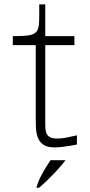

<svg xmlns="http://www.w3.org/2000/svg" viewBox="-20 -659 410 876"><path d="M228.5 13.5Q195 13.5 177 0.5Q159 -12.5 152 -33Q145 -53.5 144 -75.5Q143 -97.5 143 -115.5V-453H38.5V-494Q87 -494 112.2 -498Q137.5 -502 147.5 -516Q157.5 -530 158.5 -559.5Q159.5 -589 159 -639H186.5V-494H319.5V-453H186.5V-122.5Q186.5 -102 186.5 -84.8Q186.5 -67.5 190.5 -54.5Q194.5 -41.5 206.2 -34.2Q218 -27 241.5 -27Q259.5 -27 276.5 -30Q293.5 -33 307.8 -36.5Q322 -40 331 -41.5V0.5Q316.5 3.5 298 6.5Q279.5 9.5 261.2 11.5Q243 13.5 228.5 13.5ZM158.5 197.5Q186.5 173 209.5 150Q232.5 127 250 107Q267.5 87 279 72H210.5Q202.5 84 190.2 103.2Q178 122.5 165.8 146.5Q153.5 170.5 146 197.5Z"/></svg>

Font: Russolo 10pt ExtraLight
Style: Regular
Weight: 200
Designer: Micah Stupak-Hahn
Version: Version 1.000